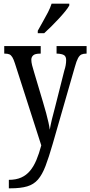

<svg xmlns="http://www.w3.org/2000/svg" viewBox="-20 -786 490 1042"><path d="M28 190Q67 190 95 177.5Q123 165 143 141Q163 117 177.5 82.5Q192 48 204 3L61 -442Q54 -464 47 -475.5Q40 -487 31 -491Q22 -495 6 -495H3V-536H201V-495H198Q170 -495 160 -485.5Q150 -476 150 -462Q150 -449 154 -432.5Q158 -416 165 -394L213 -233Q223 -200 230.5 -172Q238 -144 243 -121.5Q248 -99 250 -82Q255 -110 262 -139.5Q269 -169 279 -205L329 -403Q334 -418 336.5 -432Q339 -446 339 -460Q339 -480 327 -487Q315 -494 290 -495H287V-536H450V-495H448Q433 -495 422.5 -490.5Q412 -486 403.5 -470.5Q395 -455 386 -422L266 -5Q245 68 227 115Q209 162 186 188.5Q163 215 127.5 225.5Q92 236 37 236H28ZM185 -619Q199 -645 213.5 -670Q228 -695 240.5 -719.5Q253 -744 260 -766H356V-756Q349 -743 333.5 -724Q318 -705 298.5 -684Q279 -663 258.5 -642.5Q238 -622 220 -606H185Z"/></svg>

Font: Noto Serif Khmer ExtraCondensed
Style: Regular
Weight: 400
Width: 2
Designer: Danh Hong and the Monotype Design Team
Foundry: Monotype Imaging Inc.
Version: Version 2.004